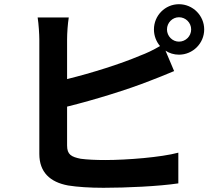

<svg xmlns="http://www.w3.org/2000/svg" viewBox="-20 -850 1040 913"><path d="M774 -710C774 -742 800 -768 831 -768C863 -768 889 -742 889 -710C889 -678 863 -652 831 -652C800 -652 774 -678 774 -710ZM307 -767H159C164 -736 167 -685 167 -663C167 -601 167 -233 167 -118C167 -32 217 16 304 32C347 39 407 43 472 43C582 43 734 36 828 22V-124C746 -102 584 -89 480 -89C435 -89 394 -91 364 -95C319 -104 299 -115 299 -158V-343C429 -375 590 -425 691 -465C724 -477 769 -496 808 -512L767 -609C785 -597 807 -590 831 -590C897 -590 951 -644 951 -710C951 -776 897 -830 831 -830C765 -830 712 -776 712 -710C712 -680 723 -652 741 -631C707 -611 677 -597 645 -585C556 -547 417 -503 299 -474V-663C299 -691 302 -736 307 -767Z"/></svg>

Font: Noto Sans Mono CJK SC
Style: Bold
Weight: 700
Designer: Ryoko NISHIZUKA 西塚涼子 (kana, bopomofo & ideographs); Paul D. Hunt (Latin, Greek & Cyrillic); Sandoll Communications 산돌커뮤니
Foundry: Adobe
Version: Version 2.004;hotconv 1.0.118;makeotfexe 2.5.65603